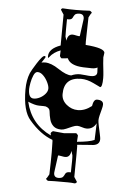

<svg xmlns="http://www.w3.org/2000/svg" viewBox="-56 -834 661 904"><g transform="rotate(5 274.5 -382.0)"><path d="M331 26Q316 24 299.5 24Q283 24 265 24Q251 24 236 24Q221 24 205 25Q199 23 195 16Q199 12 202 6.5Q205 1 209 -6Q210 -38 210.5 -64Q211 -90 211 -111Q211 -127 210.5 -140Q210 -153 210 -163Q210 -167 209 -169Q151 -190 99 -251Q62 -292 62 -394Q62 -439 76 -473Q78 -478 86 -492Q94 -506 104 -521.5Q114 -537 123 -548Q132 -559 138 -559Q143 -559 143 -554Q143 -552 126 -527Q131 -528 135 -528.5Q139 -529 143 -529Q172 -529 209 -504Q248 -478 271 -479Q291 -488 312 -488Q321 -488 337.5 -486Q354 -484 363 -484Q394 -484 392 -507L391 -527Q381 -521 365 -521Q341 -521 324 -522Q307 -523 297 -525Q258 -533 248 -558L219 -555Q215 -556 210 -565L211 -592Q178 -580 160 -556Q159 -555 158 -554Q157 -553 155 -551L154 -558Q153 -595 209 -615V-626L210 -761L197 -781Q196 -782 196 -783Q196 -786 199.5 -788.5Q203 -791 206 -790Q220 -789 234.5 -788.5Q249 -788 265 -788Q281 -788 298 -788.5Q315 -789 332 -790Q338 -788 342 -781Q338 -777 335 -771.5Q332 -766 328 -758Q327 -703 326 -670.5Q325 -638 326 -628Q417 -621 417 -598Q417 -594 415.5 -587Q414 -580 414 -577Q414 -567 416 -548Q418 -529 420 -510.5Q422 -492 422 -480Q422 -436 411 -436Q410 -436 402 -440.5Q394 -445 378 -452Q347 -467 319 -467Q238 -467 238 -388Q238 -359 262 -339Q286 -319 316 -319Q349 -319 381 -344Q386 -376 402 -376Q432 -376 432 -355Q432 -347 428 -332.5Q424 -318 420.5 -303.5Q417 -289 417 -280Q417 -272 421 -253Q425 -234 429 -216Q433 -198 433 -192Q433 -161 392 -161Q388 -161 372 -159.5Q356 -158 327 -156Q328 -152 328 -148Q328 -144 328 -140Q328 -140 328 -106Q328 -72 327 -4L340 16Q341 17 341 18Q341 21 337.5 23.5Q334 26 331 26ZM234 -640Q238 -671 261 -671Q267 -671 279.5 -668Q292 -665 295 -667L305 -741Q305 -743 305.5 -745.5Q306 -748 306 -750Q306 -772 284 -772Q275 -772 268 -769Q261 -766 254 -750Q249 -739 228 -741Q227 -674 228 -659ZM104 -355Q118 -355 133 -362.5Q148 -370 158.5 -382.5Q169 -395 169 -408Q169 -420 160.5 -437.5Q152 -455 139 -468Q126 -481 112 -481Q101 -481 93.5 -464Q86 -447 82.5 -427Q79 -407 79 -398Q79 -355 104 -355ZM325 -170Q383 -175 407 -186L410 -265Q395 -236 364 -236Q356 -236 342 -240.5Q328 -245 320 -245Q311 -245 297 -239Q283 -233 269.5 -227Q256 -221 246 -221Q222 -221 209 -233Q196 -245 191 -263.5Q186 -282 184 -302Q183 -317 164 -323Q161 -324 132 -324Q113 -324 80 -338Q104 -234 200 -189Q198 -197 198 -200Q200 -205 208 -210Q231 -208 244.5 -206.5Q258 -205 261 -205Q264 -205 278.5 -206.5Q293 -208 318 -210Q323 -207 327 -200ZM253 7Q262 7 269 4Q276 1 283 -15Q288 -26 309 -24Q311 -92 309 -105L303 -125Q299 -94 276 -94Q270 -94 257.5 -96.5Q245 -99 242 -98L232 -24Q232 -22 231.5 -19.5Q231 -17 231 -15Q231 7 253 7Z"/></g></svg>

Font: Moo Lah Lah
Style: Regular
Weight: 400
Designer: Robert E. Leuschke
Foundry: Robert E. Leuschke
Version: Version 1.010; ttfautohint (v1.8.3)